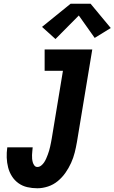

<svg xmlns="http://www.w3.org/2000/svg" viewBox="-20 -1000 613 1028"><path d="M180 8Q152 8 126 2Q100 -4 79 -19Q58 -34 44 -56Q30 -78 23.5 -103.5Q17 -129 16 -156Q15 -183 19 -211H155Q154 -201 153 -190.5Q152 -180 151.5 -170Q151 -160 152 -150Q153 -140 155.5 -131Q158 -122 164 -114Q170 -106 180 -106Q191 -106 200.5 -113.5Q210 -121 216.5 -131Q223 -141 227.5 -151.5Q232 -162 236 -172.5Q240 -183 243 -193.5Q246 -204 248.5 -215Q251 -226 253 -236.5Q255 -247 257 -258L317 -621H219V-735H474L392 -240Q387 -211 380 -183Q373 -155 360.5 -127.5Q348 -100 330.5 -75Q313 -50 289.5 -30.5Q266 -11 237 -1.5Q208 8 180 8ZM277 -791 205 -856 358 -980H465L573 -850L487 -797L402 -917Z"/></svg>

Font: Iosevka SS04 Heavy Oblique
Style: Regular
Weight: 900
Italic angle: -9°
Monospace: yes
Designer: Belleve Invis
Foundry: Belleve Invis
Version: Version 19.0.0; ttfautohint (v1.8.4)